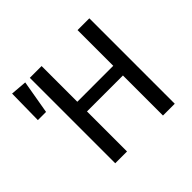

<svg xmlns="http://www.w3.org/2000/svg" viewBox="-162 -896 1095 1095"><g transform="rotate(-45 386.0 -348.5)"><path d="M577 -323H287V0H192V-689H287V-401H577V-689H672V0H577ZM155 -689 120 -486H54L57 -697Z"/></g></svg>

Font: FiraGOUPP
Style: Medium
Weight: 400
Designer: bBox Type
Foundry: bBox Type GmbH
Version: Version 1.001